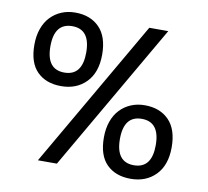

<svg xmlns="http://www.w3.org/2000/svg" viewBox="-79 -798 974 897"><g transform="rotate(10 407.5 -350.0)"><path d="M155 0 560 -700H650L245 0ZM201 -360Q129 -360 87 -402Q45 -444 45 -529Q45 -571 57 -605Q69 -639 91 -662Q113 -685 142.5 -697.5Q172 -710 208 -710Q280 -710 322.5 -666.5Q365 -623 365 -538Q365 -453 319.5 -406.5Q274 -360 201 -360ZM205 -645Q120 -645 120 -535Q120 -425 205 -425Q290 -425 290 -535Q290 -645 205 -645ZM596 10Q524 10 482 -32Q440 -74 440 -159Q440 -201 452 -235Q464 -269 486 -292Q508 -315 537.5 -327.5Q567 -340 603 -340Q675 -340 717.5 -296.5Q760 -253 760 -168Q760 -83 714.5 -36.5Q669 10 596 10ZM600 -275Q515 -275 515 -165Q515 -55 600 -55Q685 -55 685 -165Q685 -275 600 -275Z"/></g></svg>

Font: Bitter
Style: Regular
Weight: 400
Designer: Sol Matas
Foundry: Sol Matas
Version: Version 1.001